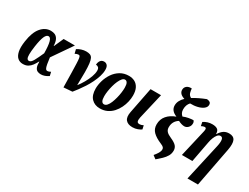

<svg xmlns="http://www.w3.org/2000/svg" viewBox="-81 -1537 3236 2491"><g transform="rotate(30 1537.0 -291.5)"><path d="M182 10Q137 10 105 -17Q73 -44 60 -102.5Q47 -161 61 -257Q82 -403 143 -474.5Q204 -546 287 -546Q321 -546 348.5 -533.5Q376 -521 393.5 -488.5Q411 -456 414 -394H418L481 -536H650L446 -240Q453 -182 459.5 -147.5Q466 -113 473 -96.5Q480 -80 488 -75Q496 -70 506 -70Q523 -70 553 -86L566 -30Q539 -11 510 -0.5Q481 10 453 10Q422 10 400 -1Q378 -12 366 -41Q354 -70 355 -123H351Q332 -86 310 -56Q288 -26 257.5 -8Q227 10 182 10ZM233 -64Q262 -64 290 -114.5Q318 -165 355 -249Q354 -362 339.5 -416Q325 -470 295 -470Q264 -470 242.5 -421.5Q221 -373 205 -264Q194 -186 194 -142.5Q194 -99 203.5 -81.5Q213 -64 233 -64Z M685 -502Q711 -520 747 -531.5Q783 -543 817 -543Q851 -543 874 -534.5Q897 -526 910 -501Q923 -476 929 -428Q935 -380 935.5 -301.5Q936 -223 933 -107H935Q966 -147 996 -199Q1026 -251 1045 -303.5Q1064 -356 1064 -396Q1064 -430 1048.5 -443.5Q1033 -457 1011 -457Q1013 -496 1031.5 -520.5Q1050 -545 1085 -545Q1113 -545 1131.5 -524.5Q1150 -504 1150 -459Q1150 -412 1134 -360.5Q1118 -309 1092.5 -257Q1067 -205 1036 -157Q1005 -109 975 -69Q945 -29 922 -1L793 9Q791 -123 789 -209Q787 -295 785 -345.5Q783 -396 779 -420Q775 -444 768.5 -450.5Q762 -457 751 -457Q730 -457 700 -441Z M1336 10Q1258 10 1210 -39.5Q1162 -89 1162 -188Q1162 -245 1180.5 -307.5Q1199 -370 1235.5 -424Q1272 -478 1327.5 -512Q1383 -546 1457 -546Q1505 -546 1543.5 -526Q1582 -506 1605 -462.5Q1628 -419 1628 -349Q1628 -305 1617 -256Q1606 -207 1583 -160Q1560 -113 1525.5 -74.5Q1491 -36 1443.5 -13Q1396 10 1336 10ZM1357 -63Q1381 -63 1401 -86Q1421 -109 1436 -146Q1451 -183 1462 -226Q1473 -269 1478.5 -310.5Q1484 -352 1484 -383Q1484 -433 1471 -455.5Q1458 -478 1436 -478Q1414 -478 1395 -456Q1376 -434 1360 -398.5Q1344 -363 1332.5 -320.5Q1321 -278 1314.5 -235.5Q1308 -193 1308 -158Q1308 -108 1321 -85.5Q1334 -63 1357 -63Z M1824 10Q1755 10 1723 -28.5Q1691 -67 1707 -149L1783 -536H1940L1850 -150Q1842 -111 1848.5 -90.5Q1855 -70 1885 -70Q1909 -70 1941 -86L1953 -30Q1935 -17 1900.5 -3.5Q1866 10 1824 10Z M2293 221 2244 184Q2272 151 2289.5 122Q2307 93 2307 65Q2307 48 2296 35.5Q2285 23 2251 9Q2165 -27 2122 -70.5Q2079 -114 2079 -180Q2079 -258 2125.5 -312Q2172 -366 2250 -394V-396Q2159 -432 2159 -511Q2159 -549 2177 -583Q2195 -617 2226 -646Q2178 -661 2158.5 -686Q2139 -711 2142 -741Q2144 -774 2171 -794Q2198 -814 2242 -811Q2243 -784 2252 -751Q2261 -718 2295 -699Q2335 -724 2382.5 -747Q2430 -770 2482 -790Q2512 -788 2528 -776.5Q2544 -765 2544 -738Q2544 -705 2512 -680Q2480 -655 2428.5 -642.5Q2377 -630 2320 -632Q2280 -590 2280 -522Q2280 -492 2290.5 -471Q2301 -450 2319 -435Q2355 -451 2397.5 -458.5Q2440 -466 2467 -466Q2474 -459 2479 -447Q2484 -435 2482 -418Q2481 -386 2457 -361.5Q2433 -337 2401 -337Q2381 -337 2356.5 -344.5Q2332 -352 2309 -364Q2274 -343 2254 -309Q2234 -275 2234 -227Q2234 -190 2256 -165.5Q2278 -141 2328 -120Q2392 -92 2417 -63.5Q2442 -35 2442 5Q2442 50 2421 86.5Q2400 123 2366 155.5Q2332 188 2293 221Z M2777 228 2902 -330Q2916 -393 2910 -429Q2904 -465 2874 -465Q2850 -465 2831 -443Q2812 -421 2798 -385Q2784 -349 2777 -309L2719 0H2562L2657 -410Q2663 -436 2659 -449.5Q2655 -463 2637 -463Q2619 -463 2588 -447L2577 -503Q2636 -543 2707 -543Q2755 -543 2782.5 -525Q2810 -507 2810 -457H2813Q2844 -506 2877 -527.5Q2910 -549 2956 -549Q3022 -549 3043.5 -503Q3065 -457 3046 -356L2934 228Z"/></g></svg>

Font: Noto Serif ExtraCondensed ExtraBold
Style: Italic
Weight: 800
Width: 2
Italic angle: -12°
Designer: Monotype Design Team
Foundry: Monotype Imaging Inc.
Version: Version 2.013